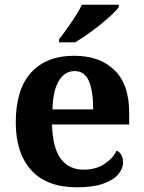

<svg xmlns="http://www.w3.org/2000/svg" viewBox="-20 -786 611 816"><path d="M306 10Q179 10 113 -62.5Q47 -135 47 -265Q47 -406 112 -477.5Q177 -549 295 -549Q404 -549 466.5 -488Q529 -427 529 -308V-257H201Q204 -157 238.5 -111Q273 -65 335 -65Q387 -65 423 -88.5Q459 -112 476 -146Q490 -139 496.5 -126.5Q503 -114 503 -97Q503 -69 482 -44.5Q461 -20 417.5 -5Q374 10 306 10ZM376 -321Q376 -398 358 -441Q340 -484 297 -484Q255 -484 230 -442.5Q205 -401 203 -321ZM231 -619Q246 -638 264.5 -664Q283 -690 300.5 -717Q318 -744 328 -766H485V-756Q476 -743 454.5 -723Q433 -703 406 -681Q379 -659 351 -639.5Q323 -620 299 -606H231Z"/></svg>

Font: Noto Serif Tamil
Style: Regular
Weight: 400
Designer: Indian Type Foundry, Tom Grace, and the Monotype Design Team
Foundry: Monotype Imaging Inc.
Version: Version 2.003